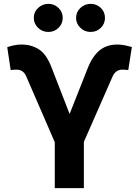

<svg xmlns="http://www.w3.org/2000/svg" viewBox="-20 -966 714 986"><path d="M261.3 0V-235.7L114.3 -574.6Q107.3 -591.1 95 -599.7Q82.6 -608.2 65 -608.4Q57.8 -608.2 47.4 -607.5Q36.9 -606.8 34.8 -606.4L17.2 -723.8Q33.1 -729.1 51.2 -733.2Q69.3 -737.3 90.8 -737.3Q141.9 -737.3 181 -711.7Q220.1 -686.1 246.1 -616L337.5 -380.7L428.7 -611.3Q453.1 -675.3 490.1 -706.3Q527.1 -737.3 582.4 -737.3Q601.6 -737.3 621.2 -733.3Q640.9 -729.3 657.2 -724.6L638.7 -606.4Q636.3 -606.8 625.9 -607.5Q615.5 -608.2 608.8 -608.4Q590.1 -608.2 577.7 -598.9Q565.3 -589.6 558.8 -574.6L410.7 -237.5V0ZM228.5 -802Q197.6 -801.8 175.5 -823.2Q153.5 -844.6 153.7 -873.8Q153.5 -904.4 175.5 -925.2Q197.6 -946 228.5 -946.3Q259.1 -946 280.6 -925.2Q302.1 -904.4 302.1 -873.8Q302.1 -844.6 280.6 -823.2Q259.1 -801.8 228.5 -802ZM445.5 -802Q414.8 -801.8 392.8 -823.2Q370.7 -844.6 370.7 -873.8Q370.7 -904.4 392.8 -925.2Q414.8 -946 445.5 -946.3Q476.4 -946 497.9 -925.2Q519.3 -904.4 519.1 -873.8Q519.3 -844.6 497.9 -823.2Q476.4 -801.8 445.5 -802Z"/></svg>

Font: Inter Tight
Style: Regular
Weight: 400
Designer: Rasmus Andersson
Foundry: rsms
Version: Version 3.002